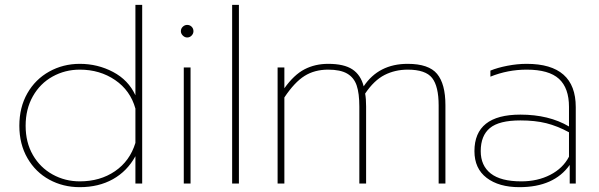

<svg xmlns="http://www.w3.org/2000/svg" viewBox="-20 -759 2476 794"><path d="M60 -239Q60 -315 93 -373Q126 -431 183.5 -463Q241 -495 310 -495Q384 -495 447.5 -461.5Q511 -428 540 -365V-739H568V0H540V-113Q506 -51 447 -18Q388 15 310 15Q241 15 184 -16Q127 -47 93.5 -105Q60 -163 60 -239ZM540 -168V-310Q519 -385 456 -428Q393 -471 310 -471Q249 -471 197.5 -442.5Q146 -414 116 -361Q86 -308 86 -239Q86 -170 116 -118Q146 -66 197.5 -37.5Q249 -9 310 -9Q394 -9 455.5 -51Q517 -93 540 -168Z M728 -630Q728 -641 736 -648.5Q744 -656 754 -656Q765 -656 772.5 -648.5Q780 -641 780 -630Q780 -620 772.5 -612Q765 -604 754 -604Q744 -604 736 -612Q728 -620 728 -630ZM740 -480H768V0H740Z M940 -739H968V0H940Z M1128 -480H1156V-394Q1196 -450 1239.5 -472.5Q1283 -495 1337 -495Q1403 -495 1437.5 -472Q1472 -449 1484 -402Q1546 -495 1666 -495Q1753 -495 1787.5 -453.5Q1822 -412 1822 -324V0H1794V-323Q1794 -402 1767 -436.5Q1740 -471 1666 -471Q1614 -471 1570.5 -449Q1527 -427 1490 -372Q1494 -351 1494 -319V0H1466V-318Q1466 -373 1455 -405.5Q1444 -438 1416 -454.5Q1388 -471 1337 -471Q1281 -471 1239.5 -445Q1198 -419 1156 -356V0H1128Z M1942 -134Q1942 -285 2132 -285Q2250 -285 2333 -236V-317Q2333 -395 2291.5 -433Q2250 -471 2158 -471Q2080 -471 2008 -442V-467Q2037 -479 2078 -487Q2119 -495 2158 -495Q2361 -495 2361 -316V0H2336V-77Q2271 15 2128 15Q2043 15 1992.5 -23.5Q1942 -62 1942 -134ZM2333 -111V-212Q2285 -238 2239 -249.5Q2193 -261 2132 -261Q2044 -261 2006 -229.5Q1968 -198 1968 -134Q1968 -74 2009.5 -41.5Q2051 -9 2136 -9Q2203 -9 2255.5 -36Q2308 -63 2333 -111Z"/></svg>

Font: Prompt Thin
Style: Regular
Weight: 250
Designer: Katatrad Team
Foundry: CadsonDemak
Version: Version 1.001